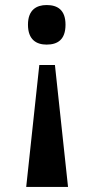

<svg xmlns="http://www.w3.org/2000/svg" viewBox="-20 -562 374 762"><path d="M165 -542C125 -542 91 -523 91 -464C91 -404 125 -385 165 -385C208 -385 240 -404 240 -464C240 -523 208 -542 165 -542ZM198 -304H136L84 180H250Z"/></svg>

Font: Noto Serif Bengali ExtraCondensed ExtraBold
Style: Regular
Weight: 800
Width: 2
Designer: Juan Bruce, Universal Thirst, Indian Type Foundry and the Monotype Design Team.
Foundry: Monotype Imaging Inc.
Version: Version 2.003